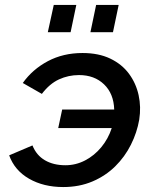

<svg xmlns="http://www.w3.org/2000/svg" viewBox="-20 -746 585 775"><path d="M235 9Q156 9 97.5 -24.5Q39 -58 17 -119L111 -159Q127 -119 161.5 -99Q196 -79 244 -79Q286 -79 323.5 -98.5Q361 -118 389 -152Q417 -186 431 -229H215L231 -304H441Q439 -368 400 -405.5Q361 -443 299 -443Q256 -443 218 -425.5Q180 -408 149 -367L72 -411Q111 -466 173 -499Q235 -532 313 -532Q378 -532 425 -509.5Q472 -487 500.5 -448.5Q529 -410 539.5 -362Q550 -314 542 -263Q533 -211 508.5 -162Q484 -113 445 -74.5Q406 -36 353 -13.5Q300 9 235 9ZM173 -616 197 -726H288L265 -616ZM345 -616 368 -726H459L436 -616Z"/></svg>

Font: Raleway SemiBold
Style: Italic
Weight: 600
Italic angle: -12°
Designer: Matt McInerney, Pablo Impallari, Rodrigo Fuenzalida
Foundry: Matt McInerney, Pablo Impallari, Rodrigo Fuenzalida
Version: Version 4.026